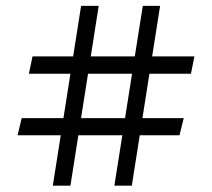

<svg xmlns="http://www.w3.org/2000/svg" viewBox="-20 -708 706 638"><path d="M155.5 -91 249.5 -688.5H308L214 -91ZM38.5 -258.5 52 -315.5H590.5L576.5 -258.5ZM360 -91 454.5 -688.5H512L418 -91ZM76 -463 88 -520.5H626L614.5 -463Z"/></svg>

Font: Libre Caslon Text
Style: Regular
Weight: 400
Designer: Pablo Impallari, Rodrigo Fuenzalida, Katja Schimmel
Foundry: Pablo Impallari, Rodrigo Fuenzalida
Version: Version 2.000